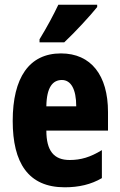

<svg xmlns="http://www.w3.org/2000/svg" viewBox="-20 -786 509 816"><path d="M393 -756V-766H228C207 -722 181 -673 148 -619V-606H253C301 -651 365 -721 393 -756ZM239 -559C104 -559 34 -456 34 -272C34 -94 100 10 255 10C315 10 367 -2 413 -29V-148C364 -118 324 -106 276 -106C209 -106 177 -145 177 -231H439V-310C439 -466 367 -559 239 -559ZM243 -446C281 -446 304 -408 304 -334H177C178 -415 204 -446 243 -446Z"/></svg>

Font: Noto Sans Devanagari ExtraCondensed ExtraBold
Style: Regular
Weight: 800
Width: 2
Designer: Jelle Bosma - Monotype Design Team
Foundry: Monotype Imaging Inc.
Version: Version 2.004